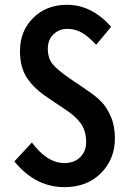

<svg xmlns="http://www.w3.org/2000/svg" viewBox="-20 -770 540 802"><path d="M249 11.7Q127.9 11.7 40 -95.7L113.3 -174.8Q176.8 -88.9 249 -88.9Q290 -88.9 314.9 -113.3Q339.8 -137.7 339.8 -176.8Q339.8 -222.7 317.9 -253.9Q295.9 -285.2 250 -314.5L180.7 -361.3Q124 -398.4 93.8 -442.9Q63.5 -487.3 63.5 -556.6Q63.5 -640.6 118.7 -695.3Q173.8 -750 260.7 -750Q362.3 -750 444.3 -658.2L381.8 -583Q349.6 -617.2 322.3 -633.3Q294.9 -649.4 261.7 -649.4Q226.6 -649.4 203.1 -626.5Q179.7 -603.5 179.7 -566.4Q179.7 -527.3 199.7 -502.4Q219.7 -477.5 275.4 -439.5L341.8 -394.5Q380.9 -368.2 403.3 -345.2Q425.8 -322.3 442.9 -283.2Q460 -244.1 460 -192.4Q460 -105.5 401.9 -46.9Q343.8 11.7 249 11.7Z"/></svg>

Font: GenEi Gothic M SemiBold
Style: Regular
Weight: 500
Designer: o_tamon (Modified); [Source Han Sans]
Ryoko NISHIZUKA  (kana & ideographs); Paul D. Hunt (Latin, Greek & Cyrillic); Wenl
Version: Version 1.1a;Original Version 1.004